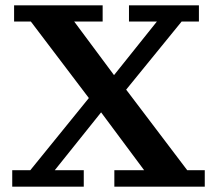

<svg xmlns="http://www.w3.org/2000/svg" viewBox="-20 -702 813 722"><path d="M26 0V-62H94L352 -380H443L684 -62H750V0H410V-62H522L339 -308H383L186 -62H295V0ZM325 -319 96 -621H33V-682H366V-621H259L430 -391H386L570 -621H465V-682H728V-621H663L417 -319Z"/></svg>

Font: Montagu Slab Medium
Style: Regular
Weight: 500
Version: Version 1.000